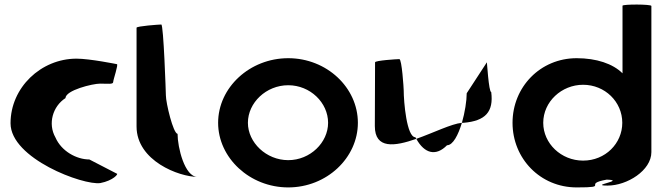

<svg xmlns="http://www.w3.org/2000/svg" viewBox="-20 -810 2894 838"><path d="M26 -272C26 -118 344 0 418 -11C475 -22 498 -52 490 -52L370 -114C314 -114 248 -150 222 -210C188 -270 210 -346 266 -382C266 -416 384 -445 417 -445C451 -445 474 -441 474 -452C474 -462 498 -530 490 -530C490 -530 372 -554 314 -554C159 -554 26 -428 26 -272Z M576 -258C576 -108 762 -38 842 -38C786 -38 755 -167 755 -226C736 -227 704 -361 704 -394C704 -401 694 -703 684 -703C674 -703 576 -696 576 -689Z M932 -274C932 -121 1070 8 1238 8C1406 8 1542 -121 1542 -274C1542 -428 1406 -556 1238 -556C1070 -556 932 -428 932 -274ZM1062 -274C1062 -362 1142 -438 1238 -438C1334 -438 1412 -362 1412 -274C1412 -188 1334 -111 1238 -111C1142 -111 1062 -188 1062 -274Z M1616 -260C1616 -158 1703 -171 1797 -204C1796 -206 1794 -209 1793 -211C1755 -211 1742 -366 1742 -416C1742 -424 1734 -552 1723 -552C1713 -552 1617 -546 1617 -538C1617 -538 1616 -340 1616 -260ZM1797 -204C1833 -139 1883 -127 1931 -176C1957 -176 1980 -221 1996 -274C1951 -270 1871 -230 1797 -204ZM1996 -274H2003C2099 -282 2135 -322 2124 -408C2113 -408 2105 -546 2105 -538L2017 -403C2017 -370 2009 -319 1996 -274Z M2217 -274C2217 -118 2338 8 2497 8C2647 8 2518 -6 2628 -26C2716 -23 2547 0 2632 0C2717 0 2823 -66 2823 -146V-784C2823 -792 2697 -792 2697 -785V-490C2655 -532 2583 -556 2497 -556C2338 -556 2217 -430 2217 -274ZM2351 -274C2351 -366 2431 -440 2525 -440C2620 -440 2696 -366 2696 -274C2696 -184 2622 -109 2525 -109C2429 -109 2351 -184 2351 -274Z"/></svg>

Font: Ampere
Style: Regular
Weight: 400
Version: Version 1